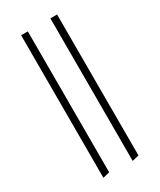

<svg xmlns="http://www.w3.org/2000/svg" viewBox="-218 -803 850 1017"><g transform="rotate(-30 207.5 -294.0)"><path d="M276 -730H317V132L276 142ZM97 -730H138V132L97 142Z"/></g></svg>

Font: Arima Madurai ExtraLight
Style: Regular
Weight: 275
Designer: Joana Correia and Natanael Gama
Foundry: NDISCOVER
Version: Version 1.020